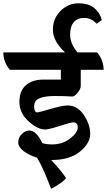

<svg xmlns="http://www.w3.org/2000/svg" viewBox="-69 -941 645 1158"><path d="M418 -520V-423Q418 -405 399.5 -382Q381 -359 367 -359Q315 -362 260 -362Q205 -362 171 -349Q137 -336 137 -299.5Q137 -263 156 -263Q164 -263 236 -284Q308 -305 339 -305Q398 -305 436.5 -247.5Q475 -190 475 -133.5Q475 -77 413 -26.5Q351 24 242 24H240Q312 103 329 133Q324 144 290 167.5Q256 191 239 197Q236 190 218 144Q182 54 154 10Q106 -5 73.5 -29.5Q41 -54 41 -83Q41 -112 63 -133Q85 -154 107 -154Q150 -154 186 -78Q210 -70 245 -70Q308 -70 354 -105.5Q400 -141 400 -172Q400 -203 373 -203Q358 -203 291.5 -181.5Q225 -160 203 -160Q157 -160 102.5 -210Q48 -260 48 -326.5Q48 -393 87 -427Q126 -461 193 -461H298V-520H-10Q-49 -568 -49 -625H323Q250 -694 250 -761.5Q250 -829 296 -875Q342 -921 404.5 -921Q467 -921 501 -891.5Q535 -862 545 -820L514 -798Q481 -833 439.5 -833Q398 -833 376 -807.5Q354 -782 354 -730.5Q354 -679 398 -625H517Q556 -577 556 -520Z"/></svg>

Font: Karma
Style: Bold
Weight: 700
Designer: Joana Correia
Foundry: Indian Type Foundry
Version: Version 1.202;PS 1.0;hotconv 1.0.78;makeotf.lib2.5.61930; tt